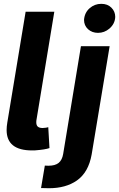

<svg xmlns="http://www.w3.org/2000/svg" viewBox="-20 -789 627 1012"><path d="M14.9 0ZM149.1 3.9Q14.9 3.9 14.9 -103.7Q14.9 -112.9 15.8 -122.7Q16.7 -132.5 18.5 -143.1L115.1 -727.3H266.3L173.3 -163.4Q171.2 -153.1 171.2 -145.2Q171.2 -128.2 179.5 -121.3Q187.9 -114.3 204.9 -114.3Q226.2 -115.4 234.4 -118.6L240.8 -8.5Q218 -0.4 164.8 3.6ZM496.4 -615.8Q465.6 -615.8 444.2 -634.9Q422.9 -654.5 422.9 -684.3Q425.8 -722.3 452.1 -745.4Q478.7 -768.8 513.8 -768.8Q547.2 -768.8 567.1 -748.6Q587.4 -728.7 587.4 -699.6Q585.9 -663.4 556.5 -638.1Q530.2 -615.8 496.4 -615.8ZM237.9 203.1 196.4 202.1 216.3 83.8Q221.2 84.2 226.2 84.3Q231.2 84.5 236.2 84.5Q270.6 84.5 289.1 69.6Q307.5 54.7 312.9 22.7L406.6 -545.5H557.9L463.1 25.2Q446.4 119.7 384.9 162.6Q326.7 203.1 237.9 203.1Z"/></svg>

Font: Linik Sans
Style: Bold Italic
Weight: 700
Italic angle: 9°
Designer: Fonts by Rasmus Andersson / Changes by Cristiano Sobral with parts from Marc Monis
Foundry: rsms
Version: Version 3.020; ttfautohint (v1.6)